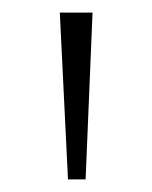

<svg xmlns="http://www.w3.org/2000/svg" viewBox="-20 -725 242 305"><path d="M88 -440 75 -705H127L116 -440Z"/></svg>

Font: Nunito Sans ExtraLight
Style: Regular
Weight: 200
Designer: Vernon Adams
Foundry: Vernon Adams
Version: Version 3.006; ttfautohint (v1.8.3)